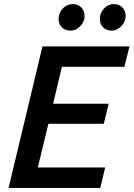

<svg xmlns="http://www.w3.org/2000/svg" viewBox="-20 -920 654 940"><path d="M22 0 188 -693H614L589 -593H283L240 -412H512L488 -314H217L165 -100H495L471 0ZM527 -770Q501 -770 485 -786Q469 -802 469 -827Q469 -857 489.5 -878.5Q510 -900 537 -900Q563 -900 579 -883.5Q595 -867 595 -842Q595 -823 585 -806.5Q575 -790 559.5 -780Q544 -770 527 -770ZM325 -770Q299 -770 283 -786Q267 -802 267 -827Q267 -857 287.5 -878.5Q308 -900 336 -900Q362 -900 378 -883.5Q394 -867 394 -842Q394 -823 384 -806.5Q374 -790 358.5 -780Q343 -770 325 -770Z"/></svg>

Font: Ubuntu Sans SemiBold
Style: Italic
Weight: 600
Italic angle: -13.5°
Designer: Dalton Maag Ltd
Foundry: Dalton Maag Ltd
Version: Version 1.006